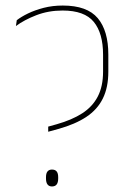

<svg xmlns="http://www.w3.org/2000/svg" viewBox="-20 -667 470 693"><path d="M154 -191.5V-210L184.5 -218.5Q239.5 -234 276.8 -258Q314 -282 333 -318.8Q352 -355.5 352 -408.5V-469.5Q352 -547 318.5 -588Q285 -629 206 -629Q154.5 -629 110.8 -612Q67 -595 37.5 -573L40.5 -594Q56.5 -606.5 81.2 -618.5Q106 -630.5 138 -638.8Q170 -647 206.5 -647Q294.5 -647 332.8 -601.5Q371 -556 371 -470V-408.5Q371 -351.5 351.2 -311.5Q331.5 -271.5 291.5 -245Q251.5 -218.5 190.5 -201.5ZM167.5 6Q157 6 151.5 -1.2Q146 -8.5 146 -22.5V-27.5Q146 -41.5 151.5 -48.2Q157 -55 167.5 -55Q179 -55 184.5 -48.2Q190 -41.5 190 -27.5V-22.5Q190 -8.5 184.5 -1.2Q179 6 167.5 6Z"/></svg>

Font: Anek Bangla Thin
Style: Regular
Weight: 250
Designer: Sulekha Rajkumar (Bangla), Yesha Goshar (Latin)
Foundry: Ek Type
Version: Version 1.003